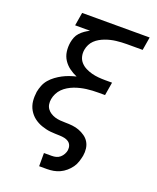

<svg xmlns="http://www.w3.org/2000/svg" viewBox="-170 -835 940 1149"><g transform="rotate(20 300.0 -260.0)"><path d="M222 215V131H272Q286 131 299.5 127.5Q313 124 324 114.5Q335 105 342 92Q349 79 351 66Q353 50 348 36.5Q343 23 331.5 15Q320 7 305.5 4Q291 1 275.5 0.5Q260 0 245 -0.5Q230 -1 215 -2.5Q200 -4 186 -7.5Q172 -11 158.5 -15.5Q145 -20 132 -27Q119 -34 108 -42.5Q97 -51 88 -61.5Q79 -72 72 -84Q65 -96 60.5 -110Q56 -124 54.5 -138.5Q53 -153 53.5 -168Q54 -183 56 -198Q60 -219 68.5 -240.5Q77 -262 92 -279.5Q107 -297 126 -311Q145 -325 165 -335.5Q185 -346 206.5 -353.5Q228 -361 249 -366Q223 -377 200.5 -393.5Q178 -410 162.5 -433.5Q147 -457 143 -486Q139 -515 144 -545Q147 -562 153.5 -578.5Q160 -595 172.5 -608.5Q185 -622 200 -632.5Q215 -643 231 -651H136L150 -735H580L566 -651H465Q449 -651 432 -650Q415 -649 398 -647Q381 -645 364.5 -641Q348 -637 331.5 -631Q315 -625 299 -616Q283 -607 270 -594.5Q257 -582 249 -566Q241 -550 238 -533Q234 -511 239 -490Q244 -469 258 -453.5Q272 -438 291 -428.5Q310 -419 330.5 -413.5Q351 -408 373.5 -406Q396 -404 418 -404H461L447 -320H404Q386 -320 367 -319Q348 -318 329.5 -315.5Q311 -313 292 -308.5Q273 -304 254.5 -297Q236 -290 218.5 -279.5Q201 -269 187 -255Q173 -241 164 -223Q155 -205 152 -187Q149 -170 151.5 -154Q154 -138 163 -125.5Q172 -113 185.5 -104.5Q199 -96 214 -91.5Q229 -87 246 -85.5Q263 -84 279 -84Q303 -84 325.5 -81.5Q348 -79 368 -71.5Q388 -64 406 -51.5Q424 -39 435 -21Q446 -3 449 19.5Q452 42 448 66Q444 86 437.5 106Q431 126 418.5 143.5Q406 161 389 175.5Q372 190 352.5 199Q333 208 312.5 211.5Q292 215 272 215Z"/></g></svg>

Font: Iosevka Aile Medium Oblique
Style: Regular
Weight: 500
Italic angle: -9°
Designer: Belleve Invis
Foundry: Belleve Invis
Version: Version 31.1.0; ttfautohint (v1.8.4)